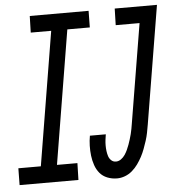

<svg xmlns="http://www.w3.org/2000/svg" viewBox="-91 -784 775 842"><g transform="rotate(-5 296.5 -363.5)"><path d="M-38 0 -37 -74H62L159 -662H69L71 -735H330L329 -662H230L133 -74H223L221 0ZM391 8Q368 8 348 0Q328 -8 315 -23.5Q302 -39 295 -59.5Q288 -80 285.5 -101.5Q283 -123 283.5 -145Q284 -167 288 -189H358Q356 -177 354.5 -165Q353 -153 353 -140.5Q353 -128 354.5 -116Q356 -104 359.5 -93Q363 -82 371.5 -74Q380 -66 392 -66Q404 -66 414.5 -73.5Q425 -81 432 -91.5Q439 -102 444 -113Q449 -124 453 -135Q457 -146 460.5 -157.5Q464 -169 467 -180.5Q470 -192 472 -203.5Q474 -215 476 -227L548 -662H443L445 -735H631L545 -215Q542 -197 538.5 -179.5Q535 -162 529.5 -145Q524 -128 517.5 -110.5Q511 -93 502.5 -77Q494 -61 483 -45.5Q472 -30 457.5 -17.5Q443 -5 425.5 1.5Q408 8 391 8Z"/></g></svg>

Font: Iosevka Slab Extended
Style: Italic
Weight: 400
Width: 7
Italic angle: -9°
Monospace: yes
Designer: Belleve Invis
Foundry: Belleve Invis
Version: Version 11.1.0; ttfautohint (v1.8.3)